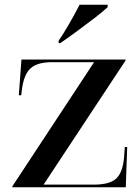

<svg xmlns="http://www.w3.org/2000/svg" viewBox="-20 -786 582 806"><path d="M32 0H508L514 -169H504L501 -128Q496 -64 469 -37.5Q442 -11 374 -11H163L507 -532V-536H70L59 -386H69L72 -410Q80 -473 108 -499Q136 -525 199 -525H375L32 -4ZM226 -605H233Q261 -624 300.5 -653Q340 -682 376.5 -710Q413 -738 432 -756V-766H314Q297 -732 269.5 -684.5Q242 -637 226 -615Z"/></svg>

Font: Noto Serif Display Semi
Style: Regular
Weight: 600
Designer: Monotype Design Team
Foundry: Monotype Imaging Inc.
Version: Version 1.900